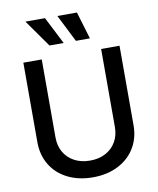

<svg xmlns="http://www.w3.org/2000/svg" viewBox="-100 -1015 906 1104"><g transform="rotate(-10 353.0 -463.5)"><path d="M633.8 -707V-242.2Q633.8 -168.5 598.9 -110.8Q564 -53.2 500.2 -20.8Q436.5 11.7 353.5 11.7Q269.5 11.7 205.6 -20.5Q141.6 -52.7 106.9 -110.6Q72.3 -168.5 72.3 -242.2V-707H179.7V-251Q179.7 -203.1 200.9 -165.8Q222.2 -128.4 261.5 -107.2Q300.8 -85.9 353.5 -85.9Q405.8 -85.9 444.8 -107.2Q483.9 -128.4 505.1 -165.8Q526.4 -203.1 526.4 -251V-707ZM125 -937.5H239.3L320.3 -778.3H237.3ZM311.5 -937.5H425.8L473.6 -778.3H391.6Z"/></g></svg>

Font: Pretendard GOV Medium
Style: Regular
Weight: 500
Designer: Base glyphs from Inter by Rasmus Andersson; Hangeul glyphs from Noto Sans CJK(Source Han Sans) by Jang Soo-young and Kan
Foundry: Kil Hyung-jin
Version: Version 1.309